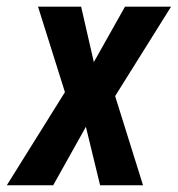

<svg xmlns="http://www.w3.org/2000/svg" viewBox="-51 -548 526 568"><path d="M189 -528.3 226.6 -364.3 318.8 -528.3H455.1L289.6 -263.7L372.1 0H245.1L203.1 -172.9L106.4 0H-30.8L141.1 -275.4L61.5 -528.3Z"/></svg>

Font: Roboto Condensed SemiBold
Style: Italic
Weight: 600
Italic angle: -12°
Designer: Christian Robertson
Foundry: Google
Version: Version 3.008; 2023